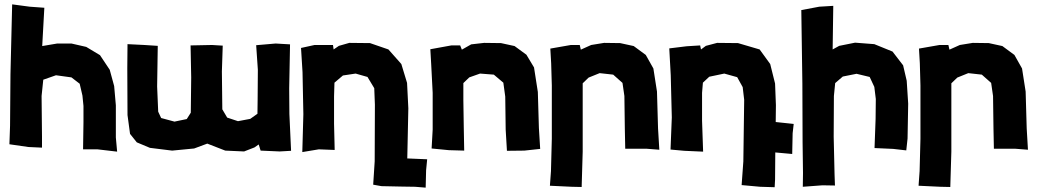

<svg xmlns="http://www.w3.org/2000/svg" viewBox="-20 -693 4787 886"><path d="M36.1 -672.9 28.3 -350.6 26.4 -112.3 23.4 -27.3 111.3 -14.6 173.8 -11.7V-63.5L171.9 -250L179.7 -325.2L238.3 -345.7L309.6 -335.9L347.7 -306.6L360.4 -252L365.2 -204.1V-128.9L363.3 -3.9H429.7L520.5 6.8L514.6 -58.6V-207L506.8 -295.9L486.3 -371.1L441.4 -438.5L377.9 -476.6L309.6 -492.2H244.1L174.8 -480.5L184.6 -657.2L117.2 -662.1Z M1323.2 2.9 1315.4 -167 1314.5 -285.2 1318.4 -488.3 1252 -492.2 1162.1 -484.4 1169.9 -371.1 1168.9 -236.3 1168 -168 1134.8 -144.5 1078.1 -133.8 1028.3 -150.4 1005.9 -188.5 1003.9 -363.3 1007.8 -482.4 958 -485.4 859.4 -483.4 862.3 -335.9 860.4 -172.9 841.8 -143.6 785.2 -131.8 723.6 -148.4 710 -177.7 705.1 -293.9 708 -481.4 646.5 -485.4 568.4 -489.3 567.4 -378.9 568.4 -162.1 580.1 -75.2 611.3 -36.1 671.9 -10.7 774.4 2 876 -7.8 936.5 -30.3 1019.5 2 1106.4 5.9 1154.3 -12.7 1173.8 -26.4 1182.6 2 1270.5 5.9Z M1369.1 -471.7 1376 -360.4 1379.9 -166 1375 8.8 1451.2 -3.9 1524.4 -1 1521.5 -122.1V-248L1523.4 -311.5L1562.5 -344.7L1621.1 -353.5L1675.8 -337.9L1707 -286.1L1710 -210L1709 51.8L1702.1 159.2L1740.2 166L1835.9 168L1895.5 168.9L1944.3 172.9L1946.3 92.8L1951.2 42L1859.4 38.1L1861.3 -50.8L1864.3 -193.4L1858.4 -310.5L1832 -397.5L1772.5 -464.8L1687.5 -494.1L1591.8 -495.1L1543.9 -481.4L1519.5 -464.8L1516.6 -485.4H1431.6Z M1965.8 -465.8 1969.7 -398.4 1976.6 -264.6V-94.7L1971.7 -7.8L2051.8 0L2122.1 2L2120.1 -105.5L2118.2 -229.5V-309.6L2145.5 -335.9L2195.3 -353.5L2258.8 -348.6L2302.7 -311.5L2311.5 -247.1L2313.5 -94.7L2319.3 2.9L2399.4 2L2472.7 -5.9L2466.8 -102.5L2461.9 -268.6L2444.3 -381.8L2409.2 -440.4L2354.5 -480.5L2292 -494.1L2213.9 -495.1L2154.3 -488.3L2111.3 -463.9L2103.5 -483.4H2062.5Z M2519.5 -468.8 2523.4 -401.4 2526.4 -298.8V-52.7L2522.5 96.7L2517.6 164.1L2619.1 168.9L2664.1 169.9L2668.9 6.8V-99.6V-231.4V-308.6L2696.3 -335L2747.1 -355.5L2809.6 -348.6L2852.5 -310.5L2861.3 -250L2863.3 -99.6L2865.2 -6.8H2961.9L3022.5 -2L3016.6 -100.6L3011.7 -270.5L2995.1 -377L2960 -439.5L2904.3 -480.5L2841.8 -494.1L2767.6 -495.1L2708 -485.4L2660.2 -463.9L2655.3 -485.4H2614.3Z M3068.4 -469.7 3075.2 -345.7 3080.1 -151.4 3074.2 -2.9 3137.7 2.9 3224.6 6.8 3219.7 -135.7V-264.6L3223.6 -311.5L3252.9 -338.9L3322.3 -353.5L3381.8 -336.9L3407.2 -291L3414.1 -232.4L3410.2 51.8L3402.3 161.1L3488.3 168.9L3554.7 170.9L3556.6 135.7L3557.6 10.7H3560.5L3635.7 17.6L3637.7 -78.1L3642.6 -121.1L3559.6 -129.9L3560.5 -208L3556.6 -307.6L3534.2 -397.5L3485.4 -464.8L3385.7 -494.1L3289.1 -495.1L3237.3 -481.4L3214.8 -464.8L3210.9 -483.4L3148.4 -479.5Z M3677.7 -646.5 3682.6 -306.6 3683.6 -36.1 3685.5 105.5 3684.6 168.9 3775.4 162.1 3833 163.1 3831.1 111.3 3827.1 -62.5 3828.1 -250 3834 -309.6 3869.1 -339.8 3932.6 -352.5 3993.2 -337.9 4014.6 -292 4021.5 -236.3 4020.5 -143.6 4015.6 -9.8 4101.6 -5.9 4162.1 1 4168 -53.7 4170.9 -214.8 4164.1 -320.3 4147.5 -391.6 4098.6 -455.1 4014.6 -489.3 3925.8 -496.1 3852.5 -481.4 3822.3 -464.8 3825.2 -666 3760.7 -662.1Z M4220.7 -468.8 4224.6 -401.4 4227.5 -298.8V-52.7L4223.6 96.7L4218.8 164.1L4320.3 168.9L4365.2 169.9L4370.1 6.8V-99.6V-231.4V-308.6L4397.5 -335L4448.2 -355.5L4510.7 -348.6L4553.7 -310.5L4562.5 -250L4564.5 -99.6L4566.4 -6.8H4663.1L4723.6 -2L4717.8 -100.6L4712.9 -270.5L4696.3 -377L4661.1 -439.5L4605.5 -480.5L4543 -494.1L4468.8 -495.1L4409.2 -485.4L4361.3 -463.9L4356.4 -485.4H4315.4Z"/></svg>

Font: MaokenAssortedSans-TC
Style: Regular
Weight: 500
Version: Version 0.83